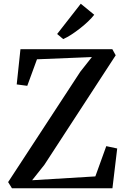

<svg xmlns="http://www.w3.org/2000/svg" viewBox="-20 -1008 679 1028"><path d="M44 0 23.5 -33 410 -624 472 -702.5 178 -690.5 126 -548.5 69.5 -556 89.5 -744.5H581.5L599.5 -712L217.5 -125.5L152 -43L490.5 -63.5L549 -225.5L607.5 -213L582 0ZM318 -799 286 -826 412.5 -988 484.5 -929Q471.5 -912 451.5 -893Q431.5 -874 408.5 -856Q385.5 -838 362.5 -823Q339.5 -808 319 -799Z"/></svg>

Font: Merriweather 72pt Medium
Style: Regular
Weight: 500
Version: Version 2.100